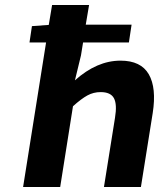

<svg xmlns="http://www.w3.org/2000/svg" viewBox="-20 -743 640 763"><path d="M71.8 0 163.1 -574.2H97.2L106.9 -639.2L173.8 -644L187 -723.1H334L320.8 -645H502.9L492.2 -574.2H310.1L301.8 -522.9L277.8 -423.8Q365.2 -502 459 -502Q540 -502 571.3 -447.8Q602.5 -393.6 586.9 -293.9L540 0H393.1L437 -274.9Q445.8 -328.1 432.9 -352.5Q419.9 -377 379.9 -377Q351.6 -377 327.4 -363.8Q303.2 -350.6 270 -320.8L219.2 0Z"/></svg>

Font: Office Code Pro Bold Italic
Style: Regular
Weight: 700
Italic angle: -9°
Designer: Nathan Rutzky & Paul D. Hunt
Foundry: Adobe Systems Incorporated
Version: Version 1.004;PS 001.004;hotconv 1.0.70;makeotf.lib2.5.58329